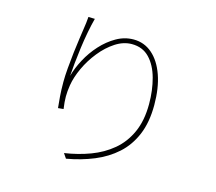

<svg xmlns="http://www.w3.org/2000/svg" viewBox="-112 -916 1225 1091"><g transform="rotate(15 500.0 -370.5)"><path d="M316 -775Q306 -738 297 -691Q288 -644 281.5 -595Q275 -546 270.5 -502Q266 -458 264 -426Q277 -474 304.5 -525.5Q332 -577 371.5 -620.5Q411 -664 459 -691.5Q507 -719 560 -719Q623 -719 670 -678Q717 -637 743 -563Q769 -489 769 -389Q769 -287 738 -213.5Q707 -140 652 -90.5Q597 -41 523 -10.5Q449 20 363 35L344 7Q424 -5 495 -31.5Q566 -58 621 -104Q676 -150 707.5 -220Q739 -290 739 -387Q739 -468 720 -537.5Q701 -607 661 -649Q621 -691 557 -691Q508 -691 461 -660.5Q414 -630 375 -581.5Q336 -533 310.5 -478Q285 -423 277 -374Q271 -337 271 -306Q271 -275 277 -234L245 -231Q242 -259 239 -297Q236 -335 236 -382Q236 -418 240 -464.5Q244 -511 249.5 -558.5Q255 -606 261 -646Q267 -686 270 -708Q273 -725 274.5 -740Q276 -755 278 -776Z"/></g></svg>

Font: Noto Sans KR Thin
Style: Regular
Weight: 100
Designer: Ryoko NISHIZUKA 西塚涼子 (kana, bopomofo & ideographs); Paul D. Hunt (Latin, Greek & Cyrillic); Sandoll Communications 산돌커뮤니
Foundry: Adobe
Version: Version 2.004-H2;hotconv 1.0.118;makeotfexe 2.5.65603